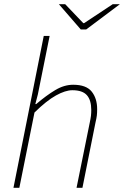

<svg xmlns="http://www.w3.org/2000/svg" viewBox="-20 -893 590 913"><path d="M44 0 188 -722H216L160 -444L148 -398H152Q200 -439 242.5 -464.5Q285 -490 328 -490Q390 -490 416 -457.5Q442 -425 442 -374Q442 -356 440.5 -343.5Q439 -331 434 -310L372 0H344L406 -306Q411 -329 412.5 -342Q414 -355 414 -370Q414 -417 393 -440.5Q372 -464 324 -464Q291 -464 246 -439Q201 -414 144 -358L72 0ZM364 -753 260 -873H290L376 -783H380L516 -873H550L390 -753Z"/></svg>

Font: Source Sans 3
Style: Italic
Weight: 200
Italic angle: -11°
Designer: Paul D. Hunt
Foundry: Adobe
Version: Version 3.046;hotconv 1.0.118;makeotfexe 2.5.65603